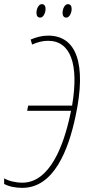

<svg xmlns="http://www.w3.org/2000/svg" viewBox="-36 -897 415 927"><path d="M284 -812C301 -812 310 -838 310 -854C310 -869 303 -877 292 -877C275 -877 266 -852 266 -835C266 -820 273 -812 284 -812ZM158 -812C175 -812 184 -838 184 -854C184 -869 177 -877 166 -877C149 -877 140 -852 140 -835C140 -820 147 -812 158 -812ZM72 10C223 10 294 -170 329 -337C383 -589 333 -725 197 -725C167 -725 140 -718 112 -706L119 -682C146 -694 171 -700 196 -700C305 -700 346 -587 312 -387H100L95 -362H307C306 -356 304 -349 303 -343C271 -193 204 -15 72 -15C40 -15 6 -23 -16 -36V-9C7 4 40 10 72 10Z"/></svg>

Font: Noto Sans ExtraCondensed Thin
Style: Italic
Weight: 100
Width: 2
Italic angle: -12°
Designer: Monotype Design Team
Foundry: Monotype Imaging Inc.
Version: Version 2.013